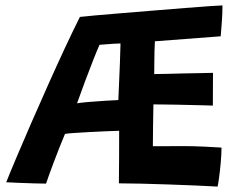

<svg xmlns="http://www.w3.org/2000/svg" viewBox="-20 -670 894 709"><path d="M783.5 19Q749 17 701.8 15Q654.5 13 603 11.2Q551.5 9.5 503.2 8.2Q455 7 419 7Q419.5 -39 419.8 -88.2Q420 -137.5 420 -187Q400 -186.5 369.5 -185.2Q339 -184 307.5 -182.2Q276 -180.5 251.5 -178.8Q227 -177 220 -175.5Q198.5 -124 179.2 -72.8Q160 -21.5 150 8Q135.5 8 107 7.2Q78.5 6.5 49.5 5.2Q20.5 4 3 3Q16 -30 40 -86.8Q64 -143.5 94.2 -213Q124.5 -282.5 157 -355.2Q189.5 -428 220.2 -493.8Q251 -559.5 275 -607.5Q287.5 -609 328.5 -612.8Q369.5 -616.5 427 -621.2Q484.5 -626 546.5 -631Q608.5 -636 664 -640.5Q719.5 -645 757 -647.5Q794.5 -650 801.5 -650Q801.5 -621 799.5 -593.8Q797.5 -566.5 795 -536L552 -517.5Q551 -506.5 550.5 -481.8Q550 -457 549.8 -432.2Q549.5 -407.5 549.5 -396.5Q564 -396.5 593 -397.2Q622 -398 655.8 -398.8Q689.5 -399.5 719.8 -400Q750 -400.5 766.5 -401L766 -280Q759 -280.5 737.2 -281Q715.5 -281.5 686.5 -282.2Q657.5 -283 628.5 -283.5Q599.5 -284 577 -284.2Q554.5 -284.5 546.5 -284.5Q546 -249.5 545.2 -206.8Q544.5 -164 544.5 -130Q569 -130 598 -130.2Q627 -130.5 653 -130.5Q694.5 -130.5 735.2 -128.5Q776 -126.5 798 -125Q798 -101.5 795.2 -70.5Q792.5 -39.5 789 -14Q785.5 11.5 783.5 19ZM264.5 -288.5Q278.5 -291 307.2 -293.5Q336 -296 366.8 -297.8Q397.5 -299.5 417 -300.5Q418 -321.5 419.5 -359Q421 -396.5 422.8 -437.2Q424.5 -478 425 -509.5Q416 -509.5 400 -508.5Q384 -507.5 369 -506.2Q354 -505 347.5 -504.5Q339.5 -487 325 -450.2Q310.5 -413.5 294.2 -370Q278 -326.5 264.5 -288.5Z"/></svg>

Font: Grandstander SemiBold
Style: Regular
Weight: 600
Designer: Tyler Finck
Foundry: Etcetera Type Co
Version: Version 1.200; ttfautohint (v1.8.3)